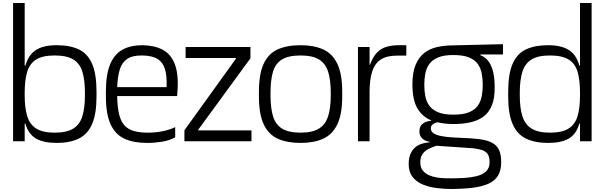

<svg xmlns="http://www.w3.org/2000/svg" viewBox="-20 -950 4067 1291"><path d="M361 11Q274 11 223.5 -17.5Q173 -46 152 -114Q131 -182 131 -298V-324Q131 -440 151.5 -511Q172 -582 222 -614Q272 -646 361 -646Q450 -646 509.5 -618Q569 -590 599 -521.5Q629 -453 629 -332V-302Q629 -184 599 -115.5Q569 -47 509.5 -18Q450 11 361 11ZM143 -119V-139H157V-119ZM68 0V-930H146V0ZM348 -58Q428 -58 472 -85Q516 -112 533.5 -167.5Q551 -223 551 -309V-325Q551 -412 534 -467.5Q517 -523 473 -550Q429 -577 348 -577Q267 -577 223.5 -550Q180 -523 163 -467.5Q146 -412 146 -325V-309Q146 -223 163.5 -167.5Q181 -112 224.5 -85Q268 -58 348 -58ZM143 -490V-509H157V-490Z M968 11Q878 11 816.5 -17.5Q755 -46 723.5 -114.5Q692 -183 692 -303V-332Q692 -449 720.5 -517.5Q749 -586 803.5 -616Q858 -646 937 -646Q1018 -645 1074 -615.5Q1130 -586 1156 -517Q1182 -448 1173 -332L1171 -304H768Q769 -231 780.5 -183Q792 -135 816.5 -107.5Q841 -80 880.5 -69Q920 -58 975 -58Q1026 -58 1073 -67.5Q1120 -77 1158 -95V-27Q1119 -5 1069 3Q1019 11 968 11ZM768 -364H1100Q1103 -436 1090 -482.5Q1077 -529 1041 -552.5Q1005 -576 937 -577Q871 -578 835.5 -554Q800 -530 785.5 -483Q771 -436 768 -364Z M1664 -634V-558L1313 -78V-73H1671V0H1220V-74L1566 -555V-560H1228V-634Z M2001 11Q1911 11 1848.5 -17Q1786 -45 1753.5 -113.5Q1721 -182 1721 -302V-332Q1721 -452 1752.5 -520.5Q1784 -589 1846.5 -617.5Q1909 -646 2001 -646Q2090 -646 2152.5 -618Q2215 -590 2248 -521.5Q2281 -453 2281 -332V-302Q2281 -182 2248 -113.5Q2215 -45 2152.5 -17Q2090 11 2001 11ZM2001 -58Q2080 -58 2124 -85Q2168 -112 2186 -167.5Q2204 -223 2204 -309V-325Q2204 -412 2186.5 -467.5Q2169 -523 2125 -550Q2081 -577 2001 -577Q1920 -577 1876 -550Q1832 -523 1815.5 -467.5Q1799 -412 1799 -325V-309Q1799 -223 1816 -167.5Q1833 -112 1877 -85Q1921 -58 2001 -58Z M2387 0V-634H2465V-515H2468Q2487 -567 2514 -595.5Q2541 -624 2578 -635Q2615 -646 2663 -646H2712V-576H2649Q2580 -576 2540 -549.5Q2500 -523 2482.5 -469Q2465 -415 2465 -332V0Z M3021 321Q2969 321 2917 314.5Q2865 308 2822.5 290.5Q2780 273 2754 239.5Q2728 206 2728 153Q2728 113 2739.5 86Q2751 59 2770.5 42Q2790 25 2815 17Q2840 9 2868 7V3Q2838 -1 2819 -19Q2800 -37 2800 -68Q2800 -86 2807.5 -100.5Q2815 -115 2832.5 -125Q2850 -135 2879 -138V-141Q2822 -164 2788 -219Q2754 -274 2753 -379V-381Q2753 -461 2774 -512.5Q2795 -564 2831.5 -593Q2868 -622 2918.5 -633.5Q2969 -645 3028 -645L3362 -653V-584H3210V-579Q3247 -565 3268 -533Q3289 -501 3297.5 -459Q3306 -417 3306 -371V-370Q3308 -290 3286.5 -239.5Q3265 -189 3226 -162.5Q3187 -136 3136 -126Q3085 -116 3028 -116Q3000 -116 2973 -119Q2946 -122 2921 -128Q2904 -124 2890.5 -114.5Q2877 -105 2877 -87Q2877 -65 2896.5 -53Q2916 -41 2948 -35Q2980 -29 3015.5 -26.5Q3051 -24 3081 -23Q3154 -21 3205.5 -14Q3257 -7 3289 10Q3321 27 3335.5 58.5Q3350 90 3350 141Q3350 196 3328.5 231Q3307 266 3265 285Q3223 304 3162 312Q3101 320 3021 321ZM3014 249Q3055 249 3100 246.5Q3145 244 3184 234.5Q3223 225 3247.5 203Q3272 181 3272 141Q3272 103 3258 84.5Q3244 66 3219.5 58.5Q3195 51 3163 47L2914 30Q2905 34 2887.5 40Q2870 46 2851.5 57Q2833 68 2819.5 88.5Q2806 109 2806 141Q2806 175 2822 195.5Q2838 216 2863.5 227.5Q2889 239 2918 243.5Q2947 248 2972.5 248.5Q2998 249 3014 249ZM3028 -179Q3095 -179 3134.5 -195.5Q3174 -212 3193.5 -240.5Q3213 -269 3219.5 -304.5Q3226 -340 3226 -379Q3226 -418 3219.5 -454Q3213 -490 3193.5 -518.5Q3174 -547 3134.5 -563.5Q3095 -580 3028 -580Q2964 -580 2925 -563.5Q2886 -547 2866 -518.5Q2846 -490 2839.5 -454Q2833 -418 2833 -379Q2833 -340 2839.5 -304.5Q2846 -269 2866 -240.5Q2886 -212 2925 -195.5Q2964 -179 3028 -179Z M3665 11Q3577 11 3517 -18Q3457 -47 3427 -115.5Q3397 -184 3397 -302V-332Q3397 -453 3427 -521.5Q3457 -590 3517 -618Q3577 -646 3665 -646Q3754 -646 3804.5 -614Q3855 -582 3875 -511Q3895 -440 3895 -324V-298Q3895 -182 3874 -114Q3853 -46 3803 -17.5Q3753 11 3665 11ZM3869 -119V-139H3884V-119ZM3678 -58Q3758 -58 3802 -85Q3846 -112 3863 -167.5Q3880 -223 3880 -309V-325Q3880 -412 3863.5 -467.5Q3847 -523 3803 -550Q3759 -577 3678 -577Q3598 -577 3554 -550Q3510 -523 3492.5 -467.5Q3475 -412 3475 -325V-309Q3475 -223 3493 -167.5Q3511 -112 3555 -85Q3599 -58 3678 -58ZM3869 -490V-509H3884V-490ZM3880 0V-930H3958V0Z"/></svg>

Font: Matangi Medium
Style: Regular
Weight: 500
Designer: Prashant Pant
Foundry: The Graphic Ant
Version: Version 3.002